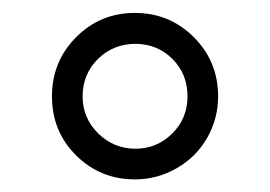

<svg xmlns="http://www.w3.org/2000/svg" viewBox="-20 -703 426 303"><path d="M62 -550.8Q62 -606 100.1 -644.3Q138.2 -682.6 192.9 -682.6Q247.6 -682.6 285.9 -644.3Q324.2 -606 324.2 -550.8Q324.2 -515.6 306.9 -485.4Q289.6 -455.1 258.8 -437.5Q228 -419.9 192.9 -419.9Q138.2 -419.9 100.1 -457.8Q62 -495.6 62 -550.8ZM110.4 -550.8Q110.4 -516.6 135 -492.4Q159.7 -468.3 193.8 -468.3Q227.5 -468.3 251.7 -492.2Q275.9 -516.1 275.9 -550.8Q275.9 -586.4 252 -610.1Q228 -633.8 193.8 -633.8Q158.7 -633.8 134.5 -609.9Q110.4 -585.9 110.4 -550.8Z"/></svg>

Font: XL-Viking
Style: Regular
Weight: 400
Foundry: Ascender Corporation
Version: Version 1.10 March 23, 2015